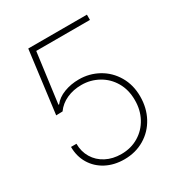

<svg xmlns="http://www.w3.org/2000/svg" viewBox="-169 -826 897 955"><g transform="rotate(-30 279.5 -348.5)"><path d="M70.3 -176.8H101.6Q101.6 -131.8 123 -96.2Q144.5 -60.5 182.9 -40.5Q221.2 -20.5 270.5 -20.5Q326.2 -20.5 369.9 -46.9Q413.6 -73.2 438 -118.9Q462.4 -164.6 461.9 -220.7Q461.9 -279.3 435.8 -324Q409.7 -368.7 365.2 -393.3Q320.8 -418 268.6 -418Q221.7 -418 183.6 -400.6Q145.5 -383.3 122.1 -350.6L85 -349.6L130.9 -707H467.8V-676.8H159.2L121.1 -389.6H125Q146.5 -418 186 -433.1Q225.6 -448.2 271.5 -448.2Q331.5 -448.2 382.6 -419.9Q433.6 -391.6 463.9 -340.1Q494.1 -288.6 494.1 -222.7Q494.1 -156.7 465.6 -103.8Q437 -50.8 386 -20.5Q335 9.8 270.5 9.8Q212.4 9.8 167 -13.9Q121.6 -37.6 95.9 -80.1Q70.3 -122.6 70.3 -176.8Z"/></g></svg>

Font: Pretendard Std Thin
Style: Regular
Weight: 100
Designer: Base glyphs from Inter by Rasmus Andersson; Hangeul glyphs from Noto Sans CJK(Source Han Sans) by Jang Soo-young and Kan
Foundry: Kil Hyung-jin
Version: Version 1.309